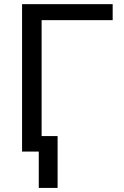

<svg xmlns="http://www.w3.org/2000/svg" viewBox="-20 -731 596 926"><path d="M523.4 -710.9H86.4V0H167V175.3H257.8V-74.7H180.7V-633.8H523.4Z"/></svg>

Font: Roboto
Style: Regular
Weight: 400
Designer: Google
Version: Version 2.137; 2017